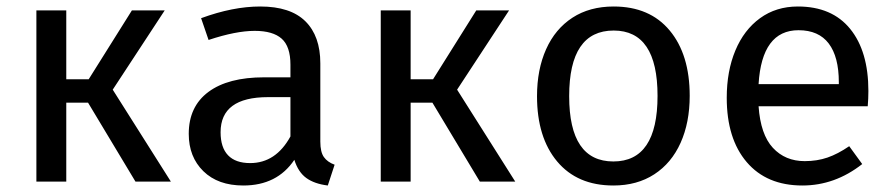

<svg xmlns="http://www.w3.org/2000/svg" viewBox="-20 -559 2744 591"><path d="M327 -283 506 0H397L251 -243H184V0H92V-527H184V-315H253L386 -527H487Z M1010 -52 989 12Q948 7 923 -11Q898 -29 886 -67Q833 12 729 12Q651 12 606 -32Q561 -76 561 -147Q561 -231 621.5 -276Q682 -321 793 -321H874V-360Q874 -416 847 -440Q820 -464 764 -464Q706 -464 622 -436L599 -503Q697 -539 781 -539Q874 -539 920 -493.5Q966 -448 966 -364V-123Q966 -91 977 -75.5Q988 -60 1010 -52ZM874 -139V-260H805Q659 -260 659 -152Q659 -105 682 -81Q705 -57 750 -57Q829 -57 874 -139Z M1387 -283 1566 0H1457L1311 -243H1244V0H1152V-527H1244V-315H1313L1446 -527H1547Z M2103 -264Q2103 -182 2075 -119.5Q2047 -57 1994 -22.5Q1941 12 1868 12Q1757 12 1695 -62Q1633 -136 1633 -263Q1633 -345 1661 -407.5Q1689 -470 1742 -504.5Q1795 -539 1869 -539Q1980 -539 2041.5 -465Q2103 -391 2103 -264ZM1732 -263Q1732 -62 1868 -62Q2004 -62 2004 -264Q2004 -465 1869 -465Q1732 -465 1732 -263Z M2651 -232H2315Q2321 -145 2359 -104Q2397 -63 2457 -63Q2495 -63 2527 -74Q2559 -85 2594 -109L2634 -54Q2550 12 2450 12Q2340 12 2278.5 -60Q2217 -132 2217 -258Q2217 -340 2243.5 -403.5Q2270 -467 2319.5 -503Q2369 -539 2436 -539Q2541 -539 2597 -470Q2653 -401 2653 -279Q2653 -256 2651 -232ZM2562 -306Q2562 -384 2531 -425Q2500 -466 2438 -466Q2325 -466 2315 -300H2562Z"/></svg>

Font: FiraGO
Style: Regular
Weight: 400
Designer: bBox Type
Foundry: bBox Type GmbH
Version: Version 1.001;April 20, 2020;FontCreator 12.0.0.2555 64-bit